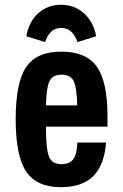

<svg xmlns="http://www.w3.org/2000/svg" viewBox="-20 -767 511 797"><path d="M426.1 -241.1V-286.1Q426.1 -428.6 381.6 -490.6Q337 -552.7 234.6 -552.7Q132.1 -552.7 88.6 -488.5Q45.1 -424.3 45.1 -272.3Q45.1 -119.9 88.6 -54.9Q132.1 10 232.4 10Q321 10 367 -35.8Q413 -81.6 420.3 -175.3H301.1Q299.4 -126.9 284.2 -106.2Q269 -85.6 234.1 -85.6Q196.3 -85.6 183.6 -116.2Q170.9 -146.9 170.6 -241.1ZM300.7 -329.6H170.6Q172.6 -404.7 185.8 -430.9Q199 -457.1 235.3 -457.1Q272.3 -457.1 285.5 -430.9Q298.7 -404.7 300.7 -329.6ZM233.1 -747.1Q197.4 -747.1 171.2 -733.9Q145 -720.6 127.9 -701.1Q110.7 -681.6 101.4 -658.6Q92.1 -635.7 89.3 -616.4L167.7 -592.3Q174.4 -616.3 190.8 -633.6Q207.1 -651 234.3 -651Q260.7 -651 277.6 -633.6Q294.4 -616.3 301.1 -592.3L378.9 -616.4Q376.3 -635.7 366.5 -658.6Q356.7 -681.6 339.2 -701.1Q321.7 -720.6 295.5 -733.9Q269.3 -747.1 233.1 -747.1Z"/></svg>

Font: Secuela Black
Style: Regular
Weight: 900
Designer: Fernando Haro
Foundry: deFharo
Version: Version 1.704